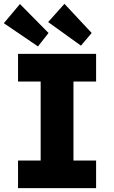

<svg xmlns="http://www.w3.org/2000/svg" viewBox="-20 -981 595 1001"><path d="M74 0V-144H192V-556H74V-700H481V-556H363V-144H481V0ZM402 -743 231 -866 316 -961 458 -809ZM178 -739 0 -860 84 -960 233 -809Z"/></svg>

Font: Readex Pro
Style: Bold
Weight: 700
Designer: Bonnie Shaver-Troup, Thomas Jockin
Foundry: Lexend
Version: Version 1.203; ttfautohint (v1.8.3)